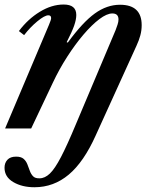

<svg xmlns="http://www.w3.org/2000/svg" viewBox="-32 -554 652 828"><path d="M116.5 253.5Q63 253.5 25.2 231.2Q-12.5 209 -12.5 169.5Q-12.5 148.5 0 135Q12.5 121.5 37.5 121.5Q59 121.5 69.8 131Q80.5 140.5 86 154.5Q91.5 168.5 96.5 182.5Q101.5 196.5 110.5 206Q119.5 215.5 138.5 215Q161.5 215 183 194.5Q204.5 174 231 123.2Q257.5 72.5 295 -17.5L466.5 -424Q471 -436 475 -448Q479 -460 479 -470Q479 -496 452.5 -496Q429 -496 396.5 -471.5Q364 -447 328 -404.8Q292 -362.5 257.5 -308.8Q223 -255 195.5 -196.5L102.5 0H-10L179 -446.5Q188.5 -468.5 188.5 -476Q188.5 -488 176.5 -488Q160.5 -488 129.2 -462.2Q98 -436.5 72 -402.5L49.5 -420Q88.5 -472 139.8 -503.2Q191 -534.5 242.5 -534.5Q297 -534.5 297 -489.5Q297 -470 287.8 -443.5Q278.5 -417 255.5 -372L260.5 -370.5Q324.5 -458 376.8 -495.8Q429 -533.5 485.5 -533.5Q579 -533.5 579 -445.5Q579 -423 573.2 -401.5Q567.5 -380 556.5 -356.5L381 29.5Q329.5 144.5 264.5 199Q199.5 253.5 116.5 253.5Z"/></svg>

Font: Libre Caslon Text Medium Italic
Style: Regular
Weight: 500
Italic angle: -22.583°
Designer: Pablo Impallari, Rodrigo Fuenzalida, Katja Schimmel
Foundry: Pablo Impallari, Rodrigo Fuenzalida
Version: Version 2.000